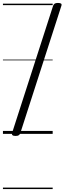

<svg xmlns="http://www.w3.org/2000/svg" viewBox="-20 -910 439 1305"><path d="M86 14Q71 14 65 9Q59 4 62 -6L341 -871Q345 -881 352 -885.5Q359 -890 374 -890Q389 -890 395 -885.5Q401 -881 397 -870L118 -5Q115 4 108 9Q101 14 86 14ZM0 365H338V375H0ZM0 -20H338V0H0ZM0 -505H338V-500H0ZM0 -885H338V-875H0Z"/></svg>

Font: Playwrite DK Uloopet Guides
Style: Regular
Weight: 400
Designer: Veronika Burian, José Scaglione
Foundry: TypeTogether
Version: Version 1.003